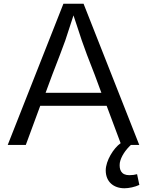

<svg xmlns="http://www.w3.org/2000/svg" viewBox="-20 -779 790 1032"><path d="M21.5 0H118.7L196.3 -210.4H553.2L628.4 -9.3C590.3 17.1 548.3 85.4 548.3 136.7C548.3 198.7 591.3 232.9 648.9 232.9C672.9 232.9 705.1 226.1 729 214.8L716.8 157.2C705.1 160.6 690.9 162.6 674.8 162.6C630.9 162.6 619.6 132.3 624 96.2C629.9 63 654.8 26.4 683.6 0H728.5L429.2 -758.8H320.8ZM225.1 -280.3 260.7 -376.5C293.5 -460.4 314.9 -517.6 331.1 -562C347.2 -610.4 360.4 -653.3 375 -696.3C392.1 -647.9 404.3 -605 419.4 -562C434.6 -517.6 456.1 -460.4 489.3 -376.5L524.9 -280.3Z"/></svg>

Font: Duru Sans
Style: Regular
Weight: 400
Designer: Onur Yazıcıgil
Foundry: Onur Yazıcıgil
Version: Version 1.002